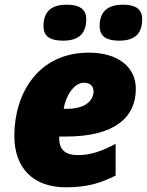

<svg xmlns="http://www.w3.org/2000/svg" viewBox="-20 -787 625 817"><path d="M488 -614C561 -614 585 -651 585 -706C585 -757 543 -767 503 -767C441 -767 404 -740 404 -676C404 -627 440 -614 488 -614ZM249 -614C322 -614 347 -651 347 -706C347 -757 304 -767 264 -767C201 -767 165 -740 165 -676C165 -627 200 -614 249 -614ZM260 10C356 10 412 -10 472 -40V-175C415 -145 368 -127 312 -127C259 -127 232 -149 232 -198V-206H261C467 -206 558 -287 558 -409C558 -502 482 -563 358 -563C143 -563 41 -390 41 -209C41 -73 120 10 260 10ZM251 -324C258 -374 293 -435 337 -435C365 -435 378 -419 378 -398C378 -364 349 -324 265 -324Z"/></svg>

Font: Noto Sans UI Black
Style: Italic
Weight: 900
Italic angle: -372°
Designer: Monotype Design Team
Foundry: Monotype Imaging Inc.
Version: Version 1.901